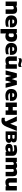

<svg xmlns="http://www.w3.org/2000/svg" viewBox="3553 -4277 940 8086"><g transform="rotate(90 4023.0 -234.0)"><path d="M45 -474H221L226 -438Q255 -458 300 -471Q345 -484 393 -484Q482 -484 523 -440Q564 -396 564 -304V0H376V-285Q376 -317 361.5 -331Q347 -345 313 -345Q292 -345 270 -335.5Q248 -326 233 -311V0H45Z M629 -236Q629 -352 694 -418Q759 -484 884 -484Q999 -484 1065 -425Q1131 -366 1131 -264V-181H802Q814 -144 851.5 -127.5Q889 -111 956 -111Q996 -111 1037.5 -118Q1079 -125 1105 -136V-23Q1035 10 910 10Q782 10 705.5 -53.5Q629 -117 629 -236ZM969 -283V-300Q969 -364 890 -364Q843 -364 822.5 -344Q802 -324 802 -283Z M1201 -474H1364L1373 -436Q1403 -460 1437.5 -472Q1472 -484 1517 -484Q1626 -484 1682 -428.5Q1738 -373 1738 -249Q1738 -123 1677.5 -56.5Q1617 10 1509 10Q1475 10 1443.5 3Q1412 -4 1389 -17V216H1201ZM1546 -246Q1546 -303 1526.5 -325Q1507 -347 1463 -347Q1441 -347 1423.5 -340Q1406 -333 1389 -319V-151Q1406 -138 1422 -132.5Q1438 -127 1461 -127Q1546 -127 1546 -246Z M1788 -236Q1788 -352 1853 -418Q1918 -484 2043 -484Q2158 -484 2224 -425Q2290 -366 2290 -264V-181H1961Q1973 -144 2010.5 -127.5Q2048 -111 2115 -111Q2155 -111 2196.5 -118Q2238 -125 2264 -136V-23Q2194 10 2069 10Q1941 10 1864.5 -53.5Q1788 -117 1788 -236ZM2128 -283V-300Q2128 -364 2049 -364Q2002 -364 1981.5 -344Q1961 -324 1961 -283Z M2613 -552Q2585 -562 2566.5 -567Q2548 -572 2531 -572Q2472 -572 2433 -533V-651Q2448 -665 2474 -674.5Q2500 -684 2528 -684Q2550 -684 2570 -679Q2590 -674 2621 -663Q2648 -653 2668 -647.5Q2688 -642 2709 -642Q2739 -642 2762.5 -653Q2786 -664 2799 -682V-563Q2789 -549 2764.5 -539.5Q2740 -530 2712 -530Q2689 -530 2667 -535.5Q2645 -541 2613 -552ZM2355 -175V-474H2543V-190Q2543 -158 2558.5 -143Q2574 -128 2606 -128Q2628 -128 2650 -138Q2672 -148 2686 -163V-474H2874V0H2698L2693 -36Q2628 10 2532 10Q2448 10 2401.5 -37.5Q2355 -85 2355 -175Z M3677 0H3495L3439 -235L3384 -68V0H3246L3180 -235L3126 0H2944L3069 -474H3237L3309 -259L3381 -474H3552Z M3727 -236Q3727 -352 3792 -418Q3857 -484 3982 -484Q4097 -484 4163 -425Q4229 -366 4229 -264V-181H3900Q3912 -144 3949.5 -127.5Q3987 -111 4054 -111Q4094 -111 4135.5 -118Q4177 -125 4203 -136V-23Q4133 10 4008 10Q3880 10 3803.5 -53.5Q3727 -117 3727 -236ZM4067 -283V-300Q4067 -364 3988 -364Q3941 -364 3920.5 -344Q3900 -324 3900 -283Z M4299 -474H4487V-301H4629V-474H4818V0H4629V-111H4487V0H4299Z M4940 157V29Q4966 39 5001 39Q5040 39 5059 29Q5078 19 5097 -11L4883 -474H5080L5191 -195L5299 -474H5495L5320 -45Q5276 64 5215.5 120Q5155 176 5062 176Q5022 176 4994.5 172Q4967 168 4940 157Z M5515 -474H5811Q5892 -474 5935 -440Q5978 -406 5978 -343Q5978 -308 5963 -282Q5948 -256 5921 -241Q5959 -228 5978 -205.5Q5997 -183 5997 -141Q5997 -74 5950 -37Q5903 0 5817 0H5515ZM5768 -285Q5826 -285 5826 -330Q5826 -354 5811.5 -365.5Q5797 -377 5764 -377H5666V-285ZM5775 -96Q5806 -96 5821 -108Q5836 -120 5836 -147Q5836 -171 5821 -182.5Q5806 -194 5771 -194H5666V-96Z M6038 -142Q6038 -218 6088.5 -259Q6139 -300 6239 -300H6362V-309Q6362 -337 6338.5 -350Q6315 -363 6258 -363Q6176 -363 6096 -338V-451Q6133 -466 6187 -475Q6241 -484 6296 -484Q6412 -484 6476.5 -436.5Q6541 -389 6541 -292V0H6377L6368 -38Q6314 10 6206 10Q6133 10 6085.5 -28.5Q6038 -67 6038 -142ZM6362 -138V-197H6271Q6239 -197 6224 -185Q6209 -173 6209 -148Q6209 -100 6270 -100Q6327 -100 6362 -138Z M6626 -474H6800L6805 -436Q6875 -484 6959 -484Q7003 -484 7030 -471.5Q7057 -459 7073 -433Q7146 -484 7241 -484Q7324 -484 7363 -440.5Q7402 -397 7402 -308V0H7217V-286Q7217 -318 7204 -331.5Q7191 -345 7161 -345Q7143 -345 7126 -337.5Q7109 -330 7097 -317Q7099 -300 7099 -267V0H6925V-289Q6925 -319 6914.5 -332Q6904 -345 6877 -345Q6842 -345 6808 -311V0H6626Z M7482 -175V-474H7670V-190Q7670 -158 7685.5 -143Q7701 -128 7733 -128Q7755 -128 7777 -138Q7799 -148 7813 -163V-474H8001V0H7825L7820 -36Q7755 10 7659 10Q7575 10 7528.5 -37.5Q7482 -85 7482 -175Z"/></g></svg>

Font: Kanit Bold
Style: Regular
Weight: 700
Designer: Katatrad Team
Foundry: CadsonDemak
Version: Version 1.000